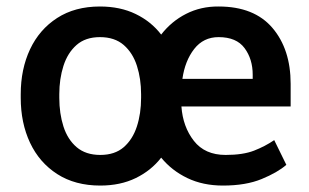

<svg xmlns="http://www.w3.org/2000/svg" viewBox="-20 -558 945 588"><path d="M43.5 -258.3V-269.5Q43.5 -346.2 72 -407Q100.6 -467.8 155 -502.9Q209.5 -538.1 286.1 -538.1Q348.1 -538.1 395.5 -515.1Q442.9 -492.2 473.6 -452.1Q504.9 -492.7 550 -515.6Q595.2 -538.6 649.4 -538.1Q758.3 -538.1 814.2 -472.7Q870.1 -407.2 870.1 -301.3V-231.9H535.6Q540 -169.9 573.7 -126.7Q607.4 -83.5 670.9 -83.5Q724.1 -83.5 758.1 -96.7Q792 -109.9 819.8 -128.9L856.9 -53.2Q830.1 -29.8 781.5 -9.8Q732.9 10.3 662.6 10.3Q601.6 10.3 553.7 -12.7Q505.9 -35.6 473.6 -75.2Q442.9 -35.6 395.8 -12.7Q348.6 10.3 287.1 10.3Q210 10.3 155.3 -24.9Q100.6 -60.1 72 -120.8Q43.5 -181.6 43.5 -258.3ZM649.4 -444.3Q603 -444.3 574.7 -408Q546.4 -371.6 538.6 -316.4H753.9V-329.1Q753.9 -377 729 -410.6Q704.1 -444.3 649.4 -444.3ZM161.6 -269.5V-258.3Q161.6 -210.4 174.3 -170.7Q187 -130.9 214.8 -107.2Q242.7 -83.5 287.1 -83.5Q331.5 -83.5 358.9 -107.2Q386.2 -130.9 399.2 -170.7Q412.1 -210.4 412.1 -258.3V-269.5Q412.1 -316.4 399.4 -356.2Q386.7 -396 358.9 -420.2Q331.1 -444.3 286.1 -444.3Q241.7 -444.3 214.4 -420.2Q187 -396 174.3 -356.2Q161.6 -316.4 161.6 -269.5Z"/></svg>

Font: Vazirmatn RD UI Medium
Style: Regular
Weight: 500
Designer: Saber Rastikerdar
Foundry: Saber Rastikerdar
Version: Version 33.003